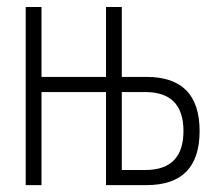

<svg xmlns="http://www.w3.org/2000/svg" viewBox="-20 -538 626 558"><path d="M54.7 0V-517.6H100.6V-314.5H288.1V-517.6H334V-314.5H405.8Q560.1 -314.5 560.1 -157.2Q560.1 0 405.8 0H288.1V-270.5H100.6V0ZM334 -43.9H401.9Q513.2 -43.9 513.2 -157.2Q513.2 -270.5 401.9 -270.5H334Z"/></svg>

Font: Cascadia Mono ExtraLight
Style: Regular
Weight: 200
Monospace: yes
Designer: Aaron Bell
Foundry: Saja Typeworks
Version: Version 2404.023; ttfautohint (v1.8.4)